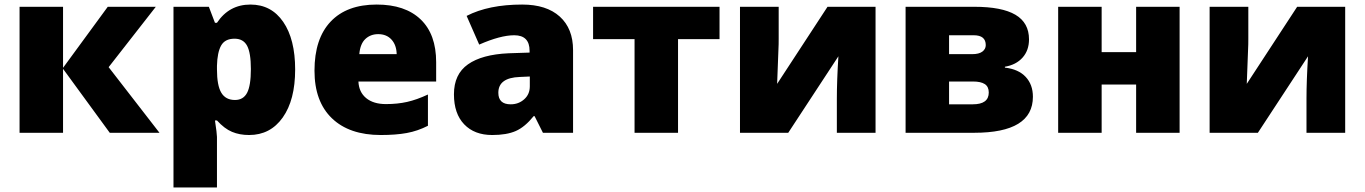

<svg xmlns="http://www.w3.org/2000/svg" viewBox="-20 -583 5992 843"><path d="M453.1 -553.2H664.1L457 -288.1L680.2 0H461.9L256.8 -280.8V0H65.9V-553.2H256.8V-285.2Z M1073.7 9.8Q1031.7 9.8 998.5 -4.2Q965.3 -18.1 932.6 -54.2H923.8Q932.6 3.9 932.6 18.1V240.2H741.7V-553.2H897L923.8 -482.9H932.6Q985.8 -563 1079.6 -563Q1171.4 -563 1223.6 -486.8Q1275.9 -410.6 1275.9 -277.8Q1275.9 -144 1221.4 -67.1Q1167 9.8 1073.7 9.8ZM1009.8 -413.1Q967.8 -413.1 950.9 -383.1Q934.1 -353 932.6 -293.9V-278.8Q932.6 -207.5 951.7 -175.8Q970.7 -144 1011.7 -144Q1048.3 -144 1064.9 -175.5Q1081.5 -207 1081.5 -279.8Q1081.5 -351.1 1064.9 -382.1Q1048.3 -413.1 1009.8 -413.1Z M1651.9 9.8Q1513.7 9.8 1437.3 -63.7Q1360.8 -137.2 1360.8 -272.9Q1360.8 -413.1 1431.6 -488Q1502.4 -563 1633.8 -563Q1758.8 -563 1826.9 -497.8Q1895 -432.6 1895 -310.1V-225.1H1553.7Q1555.7 -178.7 1587.6 -152.3Q1619.6 -126 1674.8 -126Q1725.1 -126 1767.3 -135.5Q1809.6 -145 1858.9 -168V-30.8Q1814 -7.8 1766.1 1Q1718.3 9.8 1651.9 9.8ZM1640.6 -433.1Q1606.9 -433.1 1584.2 -411.9Q1561.5 -390.6 1557.6 -345.2H1721.7Q1720.7 -385.3 1699 -409.2Q1677.2 -433.1 1640.6 -433.1Z M2363.8 0 2327.1 -73.2H2323.2Q2284.7 -25.4 2244.6 -7.8Q2204.6 9.8 2141.1 9.8Q2063 9.8 2018.1 -37.1Q1973.1 -84 1973.1 -168.9Q1973.1 -257.3 2034.7 -300.5Q2096.2 -343.8 2212.9 -349.1L2305.2 -352.1V-359.9Q2305.2 -428.2 2237.8 -428.2Q2177.2 -428.2 2084 -387.2L2028.8 -513.2Q2125.5 -563 2272.9 -563Q2379.4 -563 2437.7 -510.3Q2496.1 -457.5 2496.1 -362.8V0ZM2222.2 -125Q2256.8 -125 2281.5 -147Q2306.2 -168.9 2306.2 -204.1V-247.1L2262.2 -245.1Q2168 -241.7 2168 -175.8Q2168 -125 2222.2 -125Z M3139.2 -411.1H2957V0H2766.1V-411.1H2584V-553.2H3139.2Z M3398.9 -553.2V-414.1Q3398.9 -402.3 3398.7 -388.7Q3398.4 -375 3392.1 -214.8L3613.3 -553.2H3824.2V0H3654.3V-149.9Q3654.3 -228.5 3661.1 -335.9L3440.9 0H3229V-553.2Z M4498 -410.2Q4498 -361.8 4469.7 -330.1Q4441.4 -298.3 4392.1 -290V-286.1Q4451.7 -279.3 4483.4 -245.4Q4515.1 -211.4 4515.1 -158.2Q4515.1 0 4257.3 0H3956.1V-553.2H4258.3Q4378.9 -553.2 4438.5 -518.1Q4498 -482.9 4498 -410.2ZM4321.3 -176.8Q4321.3 -202.6 4303.7 -213.9Q4286.1 -225.1 4252.9 -225.1H4147V-125H4251Q4321.3 -125 4321.3 -176.8ZM4308.1 -384.8Q4308.1 -428.2 4255.4 -428.2H4147V-345.2H4248Q4278.3 -345.2 4293.2 -356.4Q4308.1 -367.7 4308.1 -384.8Z M4816.9 -553.2V-354H4968.3V-553.2H5159.2V0H4968.3V-211.9H4816.9V0H4626V-553.2Z M5460.9 -553.2V-414.1Q5460.9 -402.3 5460.7 -388.7Q5460.4 -375 5454.1 -214.8L5675.3 -553.2H5886.2V0H5716.3V-149.9Q5716.3 -228.5 5723.1 -335.9L5502.9 0H5291V-553.2Z"/></svg>

Font: OpenSans-ExtraBold
Style: Regular
Weight: 800
Foundry: Ascender Corporation
Version: Version 1.10